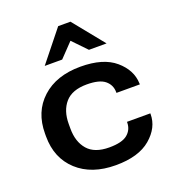

<svg xmlns="http://www.w3.org/2000/svg" viewBox="-141 -880 906 1004"><g transform="rotate(-20 311.5 -378.5)"><path d="M40 -251.5Q40 -130.9 119.4 -58.1Q198.7 14.6 333 14.6Q460 14.6 526.9 -42.5Q593.8 -99.6 593.8 -174.3V-178.7H463.9V-174.3Q463.4 -134.3 433.1 -109.4Q402.8 -84.5 332 -84.5Q250.5 -84.5 212.2 -128.7Q173.8 -172.9 173.8 -246.6V-272.5Q173.8 -346.2 212.4 -390.4Q251 -434.6 332.5 -434.6Q402.3 -434.6 432.9 -409.7Q463.4 -384.8 463.9 -344.7V-339.8H594.2L593.8 -346.2Q591.3 -420.4 525.4 -476.8Q459.5 -533.2 333 -533.2Q198.7 -533.2 119.4 -460.7Q40 -388.2 40 -267.1ZM365.2 -772H296.9L159.7 -600.6H256.8L331.1 -678.2L405.8 -600.6H503.9Z"/></g></svg>

Font: Roboto Flex
Style: wght 600 wdth 140 opsz 13.0 GRAD 0.00 slnt 0.00 XTRA 468 XOPQ 96 YOPQ 79 YTLC 514 YTUC 712 YTAS 750 YTDE -203.00 YTFI 738
Weight: 600
Width: 8
Designer: Berlow after Robertson
Foundry: Google
Version: Version 3.100